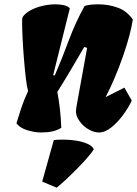

<svg xmlns="http://www.w3.org/2000/svg" viewBox="-20 -596 627 878"><path d="M168 9.8Q138.2 9.8 104.2 -0.7Q70.3 -11.2 55.2 -32.2Q66.9 -70.8 75.4 -96.4Q84 -122.1 91.8 -141.1Q99.6 -160.2 108.4 -179.7Q103 -198.2 98.1 -238.8Q93.3 -279.3 89.4 -328.1Q85.4 -377 83.3 -421.1Q81.1 -465.3 81.1 -491.2Q81.1 -508.3 82 -511.7Q83 -515.1 83.5 -518.1Q96.7 -537.1 121.6 -550Q146.5 -563 176.3 -569.6Q206.1 -576.2 232.9 -576.2Q254.4 -576.2 272.2 -572.3Q290 -568.4 299.3 -558.1L223.1 -252.4L230.5 -251Q264.2 -329.1 293.9 -409.7Q323.7 -490.2 366.7 -568.8Q380.9 -573.2 397.2 -574.7Q413.6 -576.2 430.7 -576.2Q476.1 -576.2 518.3 -561Q560.5 -545.9 587.4 -506.8Q583 -475.6 571.3 -431.9Q559.6 -388.2 542.5 -339.1Q525.4 -290 504.9 -241.5Q484.4 -192.9 462.9 -151.9L548.8 -195.3L582.5 -136.2Q568.4 -105 543.5 -71Q518.6 -37.1 489.5 -13.7Q460.4 9.8 433.1 9.8Q410.6 9.8 387.2 -3.2Q363.8 -16.1 348.6 -35.6Q335 -53.2 330.1 -68.6Q325.2 -84 329.6 -107.9L378.4 -377L365.2 -381.3Q335 -329.1 304.4 -277.6Q273.9 -226.1 242.2 -175.8Q249.5 -136.7 253.9 -98.4Q258.3 -60.1 260.3 -11.7Q242.2 0 219.5 4.9Q196.8 9.8 168 9.8ZM239.3 262.2 172.9 234.4 226.1 44.4Q247.1 42 275.1 42.5Q303.2 43 331.1 47.6Q358.9 52.2 380.4 61.8Q401.9 71.3 409.2 86.9Q398.4 103.5 377.2 127.7Q356 151.9 330.3 177.7Q304.7 203.6 280.5 226.1Q256.3 248.5 239.3 262.2Z"/></svg>

Font: Fruktur
Style: Italic
Weight: 400
Italic angle: -8°
Designer: Viktoriya Grabowska, Eben Sorkin
Foundry: Viktoriya Grabowska
Version: Version 1.008; ttfautohint (v1.8.4.7-5d5b)